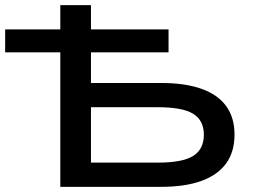

<svg xmlns="http://www.w3.org/2000/svg" viewBox="-38 -725 985 745"><path d="M196 0V-522H-18V-611H196V-705H315V-611H616V-522H315V-403H587Q680 -403 743.5 -380.5Q807 -358 839.5 -313.5Q872 -269 872 -203Q872 -136 839.5 -91Q807 -46 743.5 -23Q680 0 587 0ZM315 -94H574Q670 -94 711.5 -120Q753 -146 753 -202Q753 -258 711.5 -283.5Q670 -309 574 -309H315Z"/></svg>

Font: Nunito Sans 10pt Expanded SemiBold
Style: Regular
Weight: 600
Width: 7
Designer: Vernon Adams
Foundry: Vernon Adams
Version: Version 3.101;gftools[0.9.27]